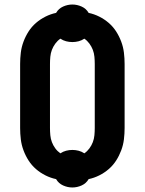

<svg xmlns="http://www.w3.org/2000/svg" viewBox="-20 -792 640 849"><path d="M300 37Q279 37 259 28Q239 19 228 0Q204 -5 181 -16.5Q158 -28 139 -44.5Q120 -61 106.5 -82Q93 -103 84 -127Q75 -151 72 -176Q69 -201 69 -226V-509Q69 -534 72 -559Q75 -584 84 -608Q93 -632 106.5 -653Q120 -674 139 -690.5Q158 -707 181 -718.5Q204 -730 228 -735Q239 -754 259 -763Q279 -772 300 -772Q321 -772 341 -763Q361 -754 372 -735Q396 -730 419 -718.5Q442 -707 461 -690.5Q480 -674 493.5 -653Q507 -632 516 -608Q525 -584 528 -559Q531 -534 531 -509V-226Q531 -201 528 -176Q525 -151 516 -127Q507 -103 493.5 -82Q480 -61 461 -44.5Q442 -28 419 -16.5Q396 -5 372 0Q361 19 341 28Q321 37 300 37ZM353 -114Q366 -123 375.5 -136Q385 -149 390.5 -163.5Q396 -178 397.5 -194Q399 -210 399 -226V-509Q399 -525 397.5 -541Q396 -557 390.5 -571.5Q385 -586 375.5 -599Q366 -612 353 -621Q341 -613 327.5 -609.5Q314 -606 300 -606Q286 -606 272.5 -609.5Q259 -613 247 -621Q234 -612 224.5 -599Q215 -586 209.5 -571.5Q204 -557 202.5 -541Q201 -525 201 -509V-226Q201 -210 202.5 -194Q204 -178 209.5 -163.5Q215 -149 224.5 -136Q234 -123 247 -114Q259 -122 272.5 -125.5Q286 -129 300 -129Q314 -129 327.5 -125.5Q341 -122 353 -114Z"/></svg>

Font: Iosevka Aile Heavy
Style: Regular
Weight: 900
Designer: Belleve Invis
Foundry: Belleve Invis
Version: Version 31.1.0; ttfautohint (v1.8.4)